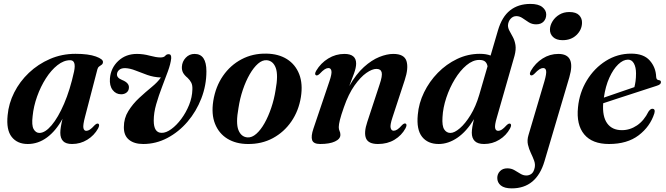

<svg xmlns="http://www.w3.org/2000/svg" viewBox="-20 -744 3491 1006"><path d="M425.5 -132Q414 -88.5 417 -73.5Q420 -58.5 432 -58.5Q441 -58.5 451 -65Q461 -71.5 476 -88Q487.5 -99 494.5 -96Q504.5 -91.5 494 -71Q473.5 -34 437.2 -11.8Q401 10.5 357.5 10.5Q325 10.5 310.5 -4.8Q296 -20 296 -48.5Q296 -73.5 307.5 -121.5Q273 -58.5 226.5 -24Q180 10.5 125.5 10.5Q70.5 10.5 41.2 -26.8Q12 -64 20 -140.5Q25.5 -202 54.5 -259.5Q83.5 -317 131.5 -362.5Q179.5 -408 241.8 -435Q304 -462 375.5 -462Q443.5 -462 482.2 -448Q521 -434 519.5 -418.5Q519 -409.5 512.8 -405Q506.5 -400.5 499.8 -395.8Q493 -391 490.5 -381.5ZM151 -136Q145 -87.5 156.2 -67.5Q167.5 -47.5 186.5 -47.5Q216.5 -47.5 250.5 -87.8Q284.5 -128 315.8 -200.5Q347 -273 368 -369Q380.5 -428.5 347.5 -428.5Q314 -428.5 281 -402.5Q248 -376.5 220.5 -333.5Q193 -290.5 174.5 -238.8Q156 -187 151 -136Z M1061.5 -370.5Q1061.5 -297 1035 -228.5Q1008.5 -160 962.5 -106.2Q916.5 -52.5 856.8 -21Q797 10.5 730.5 10.5Q683 10.5 655.8 -11.8Q628.5 -34 629 -78Q629 -124.5 652.5 -162.2Q676 -200 709.5 -231Q743 -262 774.8 -288Q806.5 -314 823 -338Q785 -339.5 752 -351.2Q719 -363 690.2 -374.5Q661.5 -386 636.5 -387Q616 -387.5 605 -378.2Q594 -369 593 -356Q591 -336.5 619.5 -325Q657 -310 655.5 -285Q655 -268.5 643.2 -259.2Q631.5 -250 615 -250Q587.5 -250 570.2 -272.5Q553 -295 556 -333Q560.5 -388 599.8 -424.8Q639 -461.5 697.5 -461.5Q730.5 -461.5 764.8 -452.2Q799 -443 820.5 -443Q839 -443 846 -451.8Q853 -460.5 864.5 -460Q878.5 -460 877 -438Q874 -409.5 859.8 -370.5Q845.5 -331.5 828.5 -287.2Q811.5 -243 798.5 -198Q785.5 -153 785.5 -112Q785.5 -48 827 -48Q850 -47.5 877.5 -67.5Q905 -87.5 929.8 -120.8Q954.5 -154 970.8 -194.2Q987 -234.5 988 -275Q989 -297.5 982.2 -310.8Q975.5 -324 963 -336Q946.5 -349.5 939.2 -363Q932 -376.5 933 -394.5Q934.5 -421.5 953.2 -441.5Q972 -461.5 999.5 -461.5Q1061.5 -461.5 1061.5 -370.5Z M1376 -463Q1439.5 -462 1483.8 -434Q1528 -406 1547.8 -355.2Q1567.5 -304.5 1556.5 -235Q1545 -163.5 1506.8 -107.8Q1468.5 -52 1409.8 -20.2Q1351 11.5 1277.5 10.5Q1216 10 1171.5 -17.2Q1127 -44.5 1106.8 -95Q1086.5 -145.5 1097.5 -215.5Q1109.5 -290 1148.2 -346.2Q1187 -402.5 1245.8 -433.5Q1304.5 -464.5 1376 -463ZM1277 -24Q1300 -22.5 1323 -42.8Q1346 -63 1366 -98.5Q1386 -134 1401.2 -179Q1416.5 -224 1424 -272.5Q1438.5 -350.5 1425 -387.8Q1411.5 -425 1378.5 -428.5Q1355 -430.5 1332 -410.5Q1309 -390.5 1288.5 -355Q1268 -319.5 1252.5 -273.8Q1237 -228 1229.5 -178Q1215 -99 1229.2 -62.8Q1243.5 -26.5 1277 -24Z M1636 -349.5Q1626 -354 1636.5 -373Q1660.5 -413.5 1699.8 -437.5Q1739 -461.5 1784.5 -461.5Q1846 -461.5 1846 -411Q1846 -389.5 1834.8 -358.8Q1823.5 -328 1810 -293Q1846 -356 1886.8 -392.8Q1927.5 -429.5 1967.5 -445.5Q2007.5 -461.5 2040.5 -461.5Q2098 -461.5 2109.8 -424.2Q2121.5 -387 2100.5 -324L2036.5 -129Q2023 -88.5 2026.8 -73.8Q2030.5 -59 2042.5 -59Q2051.5 -59 2061.8 -65.5Q2072 -72 2087 -89Q2098 -99.5 2105 -96.5Q2115 -92 2104.5 -71.5Q2084.5 -34.5 2047.2 -12Q2010 10.5 1960.5 10.5Q1910 10.5 1897.8 -19.2Q1885.5 -49 1904.5 -105.5L1969 -301.5Q1984.5 -347 1979.8 -365Q1975 -383 1952 -383Q1930 -383 1899.5 -361.8Q1869 -340.5 1837.5 -296Q1806 -251.5 1782 -182.5Q1767 -140 1761 -115.8Q1755 -91.5 1755 -78Q1755 -66 1759.2 -57.5Q1763.5 -49 1763.5 -37.5Q1763.5 -16 1735.2 -2.8Q1707 10.5 1657.5 10.5Q1622.5 10.5 1615.5 -9.8Q1608.5 -30 1622.5 -71L1706 -318Q1719.5 -357.5 1716.5 -372.5Q1713.5 -387.5 1701 -387.5Q1692 -387.5 1681.5 -381Q1671 -374.5 1654 -356.5Q1643 -346.5 1636 -349.5Z M2652.5 -71Q2632.5 -34 2596.2 -11.8Q2560 10.5 2516.5 10.5Q2483 10.5 2467.5 -5Q2452 -20.5 2452 -48.5Q2452 -73.5 2463.5 -119.5Q2424.5 -55 2376.5 -22.2Q2328.5 10.5 2278.5 10.5Q2221.5 10.5 2191.5 -27.2Q2161.5 -65 2169 -142.5Q2174 -203 2201.8 -260Q2229.5 -317 2274 -362.5Q2318.5 -408 2375 -435Q2431.5 -462 2494 -462Q2527.5 -462 2550.5 -453L2589 -584.5Q2610 -656.5 2653 -690Q2696 -723.5 2759 -723.5Q2801 -723.5 2821.5 -707Q2842 -690.5 2842 -668Q2842 -645.5 2828.2 -631Q2814.5 -616.5 2789 -616.5Q2767.5 -616.5 2750.5 -627.2Q2733.5 -638 2718 -648.8Q2702.5 -659.5 2685.5 -659.5Q2668 -659.5 2655.5 -645.8Q2643 -632 2641.5 -611.5Q2641.5 -596.5 2649.8 -581.8Q2658 -567 2667.5 -549.2Q2677 -531.5 2680.8 -508Q2684.5 -484.5 2676 -452L2583 -127.5Q2571.5 -88.5 2574.2 -73.5Q2577 -58.5 2590.5 -58.5Q2599.5 -58.5 2609.5 -65Q2619.5 -71.5 2634.5 -88Q2646 -99 2653 -96Q2663 -91.5 2652.5 -71ZM2298.5 -130Q2295.5 -84.5 2307.5 -66Q2319.5 -47.5 2340 -47.5Q2361 -47.5 2389.5 -72Q2418 -96.5 2445.5 -141.2Q2473 -186 2491 -247L2534.5 -396.5Q2532 -412 2522.2 -421Q2512.5 -430 2491 -430Q2457.5 -430 2424.2 -402.2Q2391 -374.5 2363.5 -329.5Q2336 -284.5 2318.5 -232Q2301 -179.5 2298.5 -130Z M2927.5 -533.5Q2895 -533.5 2877.8 -550Q2860.5 -566.5 2861.5 -591Q2862.5 -612.5 2875.5 -633.2Q2888.5 -654 2911 -667.5Q2933.5 -681 2963 -681Q2998.5 -681 3014.5 -664.2Q3030.5 -647.5 3029.5 -623.5Q3028.5 -587.5 3000.5 -560.5Q2972.5 -533.5 2927.5 -533.5ZM2963 -339 2833 100.5Q2791 243 2661.5 243Q2623 243 2604.2 227.8Q2585.5 212.5 2585.5 188.5Q2585.5 167.5 2599.8 152.8Q2614 138 2638 138Q2659 138 2675.2 147.5Q2691.5 157 2706.5 166.2Q2721.5 175.5 2738 175.5Q2752.5 175.5 2764.5 166.8Q2776.5 158 2781.5 135Q2785.5 116.5 2778.5 97.5Q2771.5 78.5 2761.5 57.8Q2751.5 37 2746.2 13.8Q2741 -9.5 2749 -36L2832.5 -318Q2844 -358 2841.5 -372.8Q2839 -387.5 2826 -387.5Q2817 -387.5 2806.5 -381Q2796 -374.5 2779 -356.5Q2768 -346.5 2761 -349.5Q2751.5 -354 2761.5 -373Q2785 -413.5 2823 -437.5Q2861 -461.5 2905.5 -461.5Q2999 -461.5 2963 -339Z M3408.5 -150Q3386.5 -81 3326.5 -35.2Q3266.5 10.5 3171 10.5Q3083 10.5 3041 -40Q2999 -90.5 3008.5 -182Q3016 -259 3055 -323Q3094 -387 3154.5 -425Q3215 -463 3287 -463Q3352.5 -463 3384.2 -427.2Q3416 -391.5 3418 -342Q3418.5 -325 3432.5 -324Q3443 -323 3443 -314Q3443.5 -308.5 3438.8 -303.5Q3434 -298.5 3421 -294.5Q3405.5 -289.5 3372.5 -278.8Q3339.5 -268 3298 -254.5Q3256.5 -241 3214.8 -227.5Q3173 -214 3140.5 -203Q3135.5 -134 3161.2 -98Q3187 -62 3238.5 -62Q3281 -62 3317.8 -87Q3354.5 -112 3378 -159.5Q3389 -175 3398.5 -174Q3415 -173.5 3408.5 -150ZM3270.5 -431.5Q3245 -431.5 3219 -406.5Q3193 -381.5 3172.8 -337Q3152.5 -292.5 3144 -232.5Q3182.5 -246 3228 -261.5Q3273.5 -277 3304 -287.5Q3307.5 -301 3310 -318.8Q3312.5 -336.5 3312.5 -359.5Q3312.5 -391.5 3301.5 -411.5Q3290.5 -431.5 3270.5 -431.5Z"/></svg>

Font: Fraunces 72pt SemiBold
Style: Italic
Weight: 600
Italic angle: -16°
Version: Version 1.000;[b76b70a41]